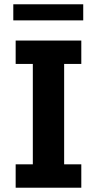

<svg xmlns="http://www.w3.org/2000/svg" viewBox="-20 -875 452 895"><path d="M53 0V-109H133V-577H53V-686H359V-577H279V-109H359V0ZM42 -780V-855H368V-780Z"/></svg>

Font: Chivo SemiBold
Style: Regular
Weight: 600
Designer: Hector Gatti
Foundry: Omnibus-Type
Version: Version 2.002